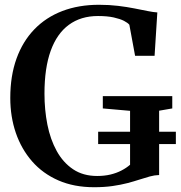

<svg xmlns="http://www.w3.org/2000/svg" viewBox="-20 -772 756 803"><path d="M373.5 11Q289.5 11 224.2 -17.5Q159 -46 114.2 -97.2Q69.5 -148.5 46.2 -216.2Q23 -284 23 -362.5Q23 -454.5 49 -526.8Q75 -599 123.5 -649.2Q172 -699.5 240.5 -725.8Q309 -752 394 -752Q437 -752 474 -747.5Q511 -743 542.2 -736.8Q573.5 -730.5 597.5 -725.8Q621.5 -721 638 -720L626.5 -538.5H545L521 -668.5Q514.5 -676.5 498.5 -684.8Q482.5 -693 455.8 -699Q429 -705 390 -705Q318 -705 268 -668.2Q218 -631.5 192 -559.5Q166 -487.5 166 -380.5Q166 -312.5 178.2 -250.8Q190.5 -189 217 -140.8Q243.5 -92.5 285.5 -64.2Q327.5 -36 386.5 -36Q416.5 -36 441.8 -42Q467 -48 487.8 -58.8Q508.5 -69.5 524 -83V-308.5L410 -318.5V-370H700.5V-318.5L645.5 -309V-40Q626.5 -39.5 606.5 -34Q586.5 -28.5 563.5 -21Q540.5 -13.5 513 -6.2Q485.5 1 451 6Q416.5 11 373.5 11ZM390.5 -169.5V-221H715.5V-169.5Z"/></svg>

Font: Merriweather 60pt SemiBold
Style: Regular
Weight: 600
Version: Version 2.100